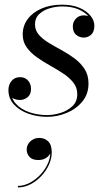

<svg xmlns="http://www.w3.org/2000/svg" viewBox="-20 -489 448 820"><path d="M181.5 10Q139.5 10 101.8 -3.2Q64 -16.5 40 -42.2Q16 -68 16 -105Q16 -127 29.2 -143.2Q42.5 -159.5 66 -159.5Q86.5 -159.5 99.5 -145.2Q112.5 -131 112.5 -109Q112.5 -86 98 -74Q83.5 -62 64.5 -62Q51.5 -62 40.8 -66.5Q30 -71 23.5 -80.5Q17 -90 17 -105H26Q26 -70 47.8 -46Q69.5 -22 105 -9.8Q140.5 2.5 181 2.5Q209 2.5 238.8 -6.8Q268.5 -16 289.2 -35.5Q310 -55 310 -87Q310 -115 293.2 -136.2Q276.5 -157.5 250 -175Q223.5 -192.5 193.5 -209.2Q163.5 -226 137 -244.8Q110.5 -263.5 93.8 -287Q77 -310.5 77 -342Q77 -379 98.5 -407.8Q120 -436.5 158 -452.8Q196 -469 245 -469Q289 -469 319.8 -455.5Q350.5 -442 366.8 -421.5Q383 -401 383 -380Q383 -353 369.2 -340.8Q355.5 -328.5 338 -328.5Q319.5 -328.5 305.2 -340.2Q291 -352 291 -376.5Q291 -395.5 304.2 -409.5Q317.5 -423.5 338 -423.5Q357 -423.5 369.5 -411.2Q382 -399 382 -380H373.5Q373.5 -399.5 358.5 -418.2Q343.5 -437 314.8 -449.2Q286 -461.5 245 -461.5Q219.5 -461.5 192.8 -453.8Q166 -446 147.8 -429.2Q129.5 -412.5 129.5 -384.5Q129.5 -359.5 145.8 -340.8Q162 -322 188 -306.2Q214 -290.5 243.5 -274.5Q273 -258.5 299 -239Q325 -219.5 341.5 -193.8Q358 -168 358 -132Q358 -87.5 332 -55.8Q306 -24 265.5 -7Q225 10 181.5 10ZM56.5 311.5V305Q82.5 305 108.5 291Q134.5 277 155.2 254Q176 231 187 203Q198 175 193.5 146.5H199.5Q199.5 160 191.8 171.2Q184 182.5 171.5 188.5Q159 194.5 144 194.5Q118 194.5 106 181.2Q94 168 94 149.5Q94 136.5 101 125.2Q108 114 120.2 107Q132.5 100 147.5 100Q171 100 186 115Q201 130 201 161.5Q201 188.5 188.8 215Q176.5 241.5 155.8 263.5Q135 285.5 109.2 298.5Q83.5 311.5 56.5 311.5Z"/></svg>

Font: Bodoni Moda 28pt
Style: Italic
Weight: 400
Italic angle: -13°
Designer: Owen Earl
Foundry: indestructible type
Version: Version 2.004